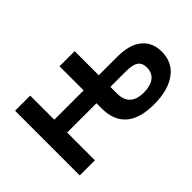

<svg xmlns="http://www.w3.org/2000/svg" viewBox="-82 -821 1121 1121"><g transform="rotate(-45 479.0 -260.0)"><path d="M934 -172Q934 -84 867.5 -35Q801 14 684 14Q568 14 509.5 -36.5Q451 -87 451 -186V-229H209V0H84V-534H209V-335H451V-534H576V-335H730Q828 -335 881 -292.5Q934 -250 934 -172ZM807 -168Q807 -206 783 -222.5Q759 -239 704 -239H576V-182Q576 -131 605 -104Q634 -77 691 -77Q746 -77 776.5 -100.5Q807 -124 807 -168Z"/></g></svg>

Font: Montserrat Alternates SemiBold
Style: Regular
Weight: 600
Designer: Julieta Ulanovsky
Foundry: Julieta Ulanovsky
Version: Version 7.200